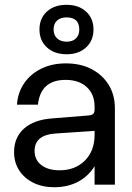

<svg xmlns="http://www.w3.org/2000/svg" viewBox="-20 -779 557 810"><path d="M206.1 -654.7Q206.1 -678.9 220.7 -692.3Q235.4 -705.6 260.4 -705.6Q314.5 -705.6 314.5 -654.6Q314.5 -630.9 300.6 -617.1Q286.7 -603.2 261.3 -603.2Q235.5 -603.2 220.8 -617.1Q206.1 -630.9 206.1 -654.7ZM374.4 -654.6Q374.4 -701.6 343.1 -730.2Q311.8 -758.7 260.4 -758.7Q209.1 -758.7 177.8 -730.2Q146.5 -701.7 146.5 -654.7Q146.5 -607.6 178.1 -578.9Q209.6 -550.1 261.4 -550.1Q311.9 -550.1 343.1 -578.9Q374.4 -607.7 374.4 -654.6ZM464.7 -322.6Q464.7 -378.4 438.5 -421Q412.2 -463.6 365.9 -487.6Q319.6 -511.6 258.4 -511.6Q200.2 -511.6 154.9 -489.7Q109.6 -467.7 82.4 -428.5Q55.1 -389.2 51.6 -337.4H140Q151.2 -442 256.9 -442Q313.3 -442 346.1 -411.5Q379 -381 379 -330V0H464.7ZM411.5 -207.3 379 -209.9Q379 -142.6 338.2 -101.6Q297.4 -60.6 231 -60.6Q182.9 -60.6 154.4 -82.7Q125.9 -104.7 125.9 -142.4Q125.9 -209.8 214.5 -215.8L380.8 -227L379 -316.6Q379 -304.5 373.1 -298.6Q367.3 -292.7 353.4 -291.9L199.9 -279.5Q123.4 -273.9 81.4 -236.6Q39.4 -199.4 39.4 -137.1Q39.4 -93.7 60.9 -60.3Q82.5 -26.9 120.6 -8Q158.8 10.9 208.6 10.9Q269.1 10.9 314.9 -15.3Q360.6 -41.5 386.1 -90.4Q411.5 -139.3 411.5 -207.3Z"/></svg>

Font: Overused Grotesk Light
Style: Regular
Weight: 300
Designer: RandomMaerks
Version: Version 0.005